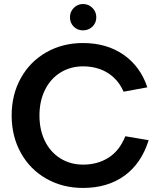

<svg xmlns="http://www.w3.org/2000/svg" viewBox="-20 -919 781 946"><path d="M37.4 -350Q37.4 -453 82.9 -534.5Q128.3 -616 208.6 -661.5Q288.8 -707 388.9 -707Q505.5 -707 588.6 -649.4Q671.6 -591.8 706 -488.7L589 -467.2Q570.6 -509.2 540.4 -537.1Q510.2 -565.1 472 -578.6Q433.8 -592.1 389.9 -592.1Q327 -592.1 277.9 -561.6Q228.7 -531.1 201.6 -476Q174.4 -420.8 174.4 -350Q174.4 -278.6 201.6 -223.7Q228.7 -168.8 277.9 -138.4Q327 -107.9 389.9 -107.9Q459.8 -107.9 513.9 -141.6Q568.1 -175.3 597.5 -247.7L712.5 -228.3Q676.6 -113.7 593.3 -53.3Q510 7 388.9 7Q288.8 7 208.6 -38.5Q128.3 -84 82.9 -165.5Q37.4 -247 37.4 -350ZM324.7 -833.7Q324.7 -861.1 343.5 -880.2Q362.3 -899.2 388.6 -899.2Q416.2 -899.2 435.3 -880.2Q454.5 -861.1 454.5 -833.7Q454.5 -806.4 435.5 -787.9Q416.4 -769.4 389 -769.4Q361.6 -769.4 343.2 -787.9Q324.7 -806.4 324.7 -833.7Z"/></svg>

Font: AF Albert Sans Medium
Style: Regular
Weight: 500
Designer: Andreas Rasmussen
Foundry: a.Foundry
Version: Version 1.300;Glyphs 3.2 (3231)